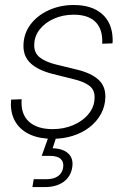

<svg xmlns="http://www.w3.org/2000/svg" viewBox="-20 -551 507 775"><path d="M192.9 9.3Q140.6 9.3 103.3 -7.1Q65.9 -23.4 45.4 -54.2Q24.9 -85 23.9 -128.4Q23.9 -133.8 24.4 -138.4Q24.9 -143.1 24.9 -148.9L67.4 -150.4Q63 -91.3 96.2 -60.5Q129.4 -29.8 192.9 -29.8Q238.3 -29.8 276.6 -46.4Q314.9 -63 338.4 -92Q361.8 -121.1 361.8 -158.2Q362.3 -188.5 340.3 -205.1Q318.4 -221.7 277.3 -231.4L193.4 -252.4Q134.8 -267.1 104.5 -294.7Q74.2 -322.3 74.7 -366.7Q75.2 -415.5 103.3 -452.4Q131.3 -489.3 177.2 -510Q223.1 -530.8 277.3 -530.8Q350.1 -530.8 391.1 -495.4Q432.1 -460 434.6 -396Q435.1 -391.1 434.8 -386.2Q434.6 -381.3 434.1 -376L392.6 -374.5Q395.5 -431.2 366.5 -461.4Q337.4 -491.7 277.3 -491.7Q234.4 -491.7 198.2 -475.8Q162.1 -460 140.1 -432.1Q118.2 -404.3 118.2 -368.2Q117.7 -337.9 140.1 -319.6Q162.6 -301.3 206.5 -290.5L290.5 -270Q347.2 -256.3 376.5 -230.2Q405.8 -204.1 405.3 -160.6Q404.8 -122.6 387.7 -91.3Q370.6 -60.1 341.3 -37.4Q312 -14.6 273.7 -2.7Q235.4 9.3 192.9 9.3ZM110.8 204.1 116.2 172.4H167Q196.3 172.4 213.9 160.2Q231.4 147.9 234.9 125.5Q238.3 103 225.1 90.6Q211.9 78.1 180.2 78.1H148.4L181.2 -13.7H208V0L192.4 47.4Q235.4 48.8 256.3 69.3Q277.3 89.8 271.5 125Q265.1 163.1 235.8 183.6Q206.5 204.1 162.1 204.1Z"/></svg>

Font: Inter 28pt ExtraLight
Style: Italic
Weight: 250
Italic angle: -9.3988°
Designer: Rasmus Andersson
Foundry: rsms
Version: Version 4.001;git-66647c0bb